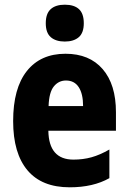

<svg xmlns="http://www.w3.org/2000/svg" viewBox="-20 -788 547 818"><path d="M259 -559Q361 -559 417.5 -493.5Q474 -428 474 -310V-231H186Q188 -108 293 -108Q334 -108 370 -118Q406 -128 446 -151V-29Q377 10 277 10Q158 10 97 -62.5Q36 -135 36 -272Q36 -412 94.5 -485.5Q153 -559 259 -559ZM261 -445Q230 -445 209.5 -420Q189 -395 187 -336H334Q334 -388 315.5 -416.5Q297 -445 261 -445ZM256 -768Q296 -768 316.5 -749Q337 -730 337 -689Q337 -648 315.5 -629.5Q294 -611 256 -611Q218 -611 196.5 -629.5Q175 -648 175 -689Q175 -730 196 -749Q217 -768 256 -768Z"/></svg>

Font: Noto Sans Telugu Condensed ExtraBold
Style: Regular
Weight: 800
Width: 3
Designer: Jelle Bosma - Monotype Design Team
Foundry: Monotype Imaging Inc.
Version: Version 2.005; ttfautohint (v1.8.4.7-5d5b)